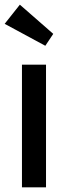

<svg xmlns="http://www.w3.org/2000/svg" viewBox="-24 -802 287 822"><path d="M70 0V-525H173V0ZM170 -606 -4 -700 61 -782 204 -657Z"/></svg>

Font: Readex Pro
Style: Regular
Weight: 400
Designer: Bonnie Shaver-Troup, Thomas Jockin
Foundry: Lexend
Version: Version 1.204; ttfautohint (v1.8.4.7-5d5b)